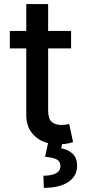

<svg xmlns="http://www.w3.org/2000/svg" viewBox="-20 -696 412 935"><path d="M326.2 -545.4V-460.4H214.4V-160.2Q214.4 -117.7 231.7 -102.5Q249 -87.4 279.3 -87.4Q294.9 -87.4 316.9 -91.8L335.9 -4.4Q314 3.9 282.2 6.3L278.3 26.4Q312 31.7 333.7 52.7Q355.5 73.7 355.5 111.3Q356 160.6 313.5 189.7Q271 218.8 193.4 218.8L191.4 159.7Q229.5 159.7 251.7 148.4Q273.9 137.2 274.4 114.3Q274.9 91.3 257.8 81.3Q240.7 71.3 199.7 67.4L213.9 1Q166 -11.2 136.7 -46.9Q107.4 -82.5 107.9 -138.2V-460.4H27.8V-545.4H107.9V-676.3H214.4V-545.4Z"/></svg>

Font: Interop Med
Style: Regular
Weight: 500
Designer: Rasmus Andersson, Google, Jang Haemin
Foundry: jhaemin
Version: Version 1.007